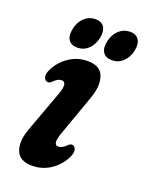

<svg xmlns="http://www.w3.org/2000/svg" viewBox="-122 -675 573 747"><g transform="rotate(20 165.0 -302.0)"><path d="M175 -96Q182.5 -96 190.8 -100Q199 -104 209.5 -114.5Q218 -122.5 226 -121Q236 -120 239.8 -106.2Q243.5 -92.5 231.5 -69.5Q211.5 -33 178.2 -12Q145 9 105 9Q52.5 9 38.5 -28.2Q24.5 -65.5 45.5 -121L106.5 -287.5Q127.5 -343 100 -343Q92 -343 84.2 -338.8Q76.5 -334.5 65.5 -323.5Q57 -316 49.5 -318Q39 -319 35.2 -332.5Q31.5 -346 43.5 -369Q62.5 -404.5 96.2 -426.2Q130 -448 170.5 -448Q223 -448 236.2 -410.5Q249.5 -373 230 -318.5L170.5 -151.5Q150 -96 175 -96ZM113.4 -483Q87.4 -483 76.4 -500Q65.4 -517 72.3 -547Q78.8 -576.5 98 -594Q117.3 -611.5 142.7 -611.5Q168.7 -611.5 179.5 -594Q190.3 -576.5 183.4 -547Q176.9 -518 158.1 -500.5Q139.3 -483 113.4 -483ZM256.4 -483Q230.4 -483 219.2 -500Q208 -517 214.9 -547Q221.8 -576.5 241 -594Q260.3 -611.5 285.7 -611.5Q312.1 -611.5 322.9 -594Q333.7 -576.5 327.2 -547Q320.3 -518 301.5 -500.5Q282.7 -483 256.4 -483Z"/></g></svg>

Font: Fraunces 144pt SuperSoft SemiBold
Style: Italic
Weight: 600
Italic angle: -16°
Version: Version 1.000;[b76b70a41]